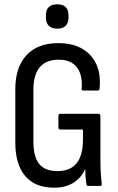

<svg xmlns="http://www.w3.org/2000/svg" viewBox="-20 -863 548 891"><path d="M231 8Q144 8 97.5 -45.5Q51 -99 51 -203V-448Q51 -551 103 -607Q155 -663 251 -663Q348 -663 400 -606Q452 -549 442 -452Q442 -443 434 -443H367Q357 -443 359 -452Q364 -516 336.5 -551Q309 -586 253 -586Q135 -586 135 -446V-207Q135 -135 162 -102Q189 -69 247 -69Q365 -69 365 -215V-262H259Q251 -262 251 -272V-324Q251 -335 259 -335H437Q446 -335 446 -324V-133Q446 -92 447.5 -64Q449 -36 452 -11Q454 0 444 0H390Q382 0 381 -9Q379 -21 377.5 -37.5Q376 -54 376 -77H375Q356 -37 320 -14.5Q284 8 231 8ZM246 -730Q220 -730 206.5 -743.5Q193 -757 193 -781V-791Q193 -843 246 -843Q298 -843 298 -791V-781Q298 -757 285 -743.5Q272 -730 246 -730Z"/></svg>

Font: Sofia Sans Condensed Medium
Style: Regular
Weight: 500
Designer: Botio Nikoltchev, Ani Petrova
Foundry: lettersoup
Version: Version 4.101; ttfautohint (v1.8.4.7-5d5b)